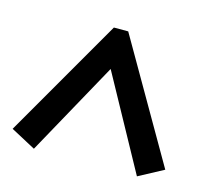

<svg xmlns="http://www.w3.org/2000/svg" viewBox="-66 -677 572 531"><g transform="rotate(15 219.5 -411.5)"><path d="M72 -221 1 -259 199 -602H240L438 -259L367 -221L220 -489Z"/></g></svg>

Font: Piazzolla Thin
Style: Bold
Weight: 700
Version: Version 2.005